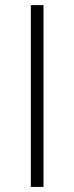

<svg xmlns="http://www.w3.org/2000/svg" viewBox="-20 -734 292 754"><path d="M150.9 0V-713.9H101.1V0Z"/></svg>

Font: Open Sans 300
Style: Regular
Weight: 300
Foundry: Ascender Corporation
Version: Version 1.100;PS 001.100;hotconv 1.0.88;makeotf.lib2.5.64775